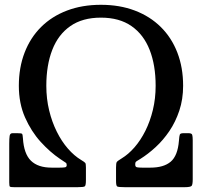

<svg xmlns="http://www.w3.org/2000/svg" viewBox="-20 -780 841 800"><path d="M744 -225Q731.5 -225 729.2 -219.2Q727 -213.5 725.5 -193Q720.5 -131 691.2 -106.2Q662 -81.5 606.5 -81.5H572Q558 -81.5 550.8 -83Q543.5 -84.5 543.5 -94Q543.5 -100 544.5 -103Q545.5 -106 550 -108.8Q554.5 -111.5 565 -118Q597 -138 628.5 -167Q660 -196 685.8 -234Q711.5 -272 727.2 -319.2Q743 -366.5 743 -422.5Q743 -498.5 719 -560.8Q695 -623 650 -667.5Q605 -712 541.8 -736Q478.5 -760 400.5 -760Q322.5 -760 259.2 -736Q196 -712 151.2 -667.5Q106.5 -623 82.5 -560.8Q58.5 -498.5 58.5 -422.5Q58.5 -349.5 84.2 -291Q110 -232.5 149.2 -189.2Q188.5 -146 230 -118Q250 -104.5 254 -102Q258 -99.5 258 -92Q258 -84 250.5 -82.8Q243 -81.5 228 -81.5H195Q138.5 -81.5 109 -110.2Q79.5 -139 75.5 -204Q74.5 -220 71.8 -222.5Q69 -225 52 -225H32Q22 -225 20.2 -214Q18.5 -203 18.5 -181V-20Q18.5 -5 21.2 -2.5Q24 0 40 0H302Q329 0 333.5 -3.8Q338 -7.5 338 -30V-82Q338 -97 335.5 -100.8Q333 -104.5 318 -113.5Q289.5 -130.5 263.2 -160.5Q237 -190.5 216.8 -231Q196.5 -271.5 184.8 -320Q173 -368.5 173 -422.5Q173 -508.5 197.8 -572.2Q222.5 -636 273 -671.2Q323.5 -706.5 400.5 -706.5Q477.5 -706.5 528 -671.2Q578.5 -636 603.5 -572.2Q628.5 -508.5 628.5 -422.5Q628.5 -369.5 617 -322Q605.5 -274.5 585.8 -235Q566 -195.5 540.5 -166.2Q515 -137 487 -120Q469.5 -109.5 466.5 -104.8Q463.5 -100 463.5 -82V-26Q463.5 -6.5 468.2 -3.2Q473 0 502 0H748Q774.5 0 778.8 -6Q783 -12 783 -33V-196Q783 -210.5 781 -217.8Q779 -225 766 -225Z"/></svg>

Font: Besley
Style: Regular
Weight: 400
Designer: Owen Earl
Foundry: indestructible type*
Version: Version 4.000